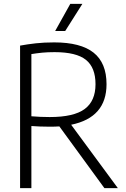

<svg xmlns="http://www.w3.org/2000/svg" viewBox="-20 -965 648 985"><path d="M83 0V-731Q121 -738 163.5 -742.8Q206 -747.5 258 -747.5Q394 -747.5 460.2 -694.8Q526.5 -642 526.5 -533Q526.5 -362 345 -325L584.5 0H515.5L284.5 -316.5Q261.5 -315 236.5 -315Q206 -315 184.2 -316Q162.5 -317 141 -318.5V0ZM235 -364.5Q359 -364.5 414.5 -405.8Q470 -447 470 -533Q470 -618.5 420.8 -658Q371.5 -697.5 260 -697.5Q224 -697.5 196.5 -694.8Q169 -692 141 -687.5V-368.5Q168 -366.5 188 -365.5Q208 -364.5 235 -364.5ZM263 -806 340.5 -945H402.5L314.5 -806Z"/></svg>

Font: Encode Sans SmCnd Lt
Style: Regular
Weight: 300
Width: 4
Designer: Multiple Designers
Foundry: Impallari Type
Version: Version 3.002; ttfautohint (v1.8.3) -l 8 -r 50 -G 200 -x 14 